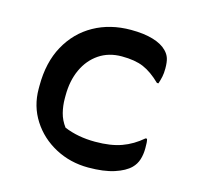

<svg xmlns="http://www.w3.org/2000/svg" viewBox="-86 -638 772 741"><g transform="rotate(15 300.0 -267.0)"><path d="M350 -545Q402 -545 438.5 -534Q475 -523 494 -503Q506 -491 511 -476Q516 -461 516 -435Q516 -416 513 -402Q510 -388 505 -373H499Q463 -408 429 -422.5Q395 -437 342 -437Q290 -437 251.5 -411Q213 -385 192 -339.5Q171 -294 171 -235V-223Q171 -194 178 -166.5Q185 -139 203 -115Q258 -92 327 -92Q389 -92 432 -107.5Q475 -123 512 -155H518Q520 -148 520.5 -139.5Q521 -131 521 -118Q521 -93 514.5 -72.5Q508 -52 493 -37Q472 -16 430.5 -2.5Q389 11 327 11Q255 11 195 -21Q135 -53 99.5 -108.5Q64 -164 64 -233V-246Q64 -339 101 -406Q138 -473 202.5 -509Q267 -545 350 -545Z"/></g></svg>

Font: Recursive Mn Csl St Med
Style: Regular
Weight: 500
Monospace: yes
Version: Version 1.079;hotconv 1.0.112;makeotfexe 2.5.65598; ttfautoh